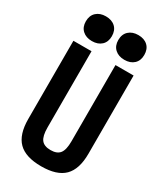

<svg xmlns="http://www.w3.org/2000/svg" viewBox="-234 -1040 969 1138"><g transform="rotate(30 250.0 -471.0)"><path d="M250 10Q143 10 93.5 -39.5Q44 -89 44 -195V-730H168V-208Q168 -150 187 -125.5Q206 -101 250 -101Q294 -101 313 -125.5Q332 -150 332 -208V-730H456V-195Q456 -89 406.5 -39.5Q357 10 250 10ZM139 -783Q99 -783 74.5 -805.5Q50 -828 50 -867Q50 -907 74.5 -929.5Q99 -952 139 -952Q180 -952 204 -929.5Q228 -907 228 -867Q228 -828 204 -805.5Q180 -783 139 -783ZM361 -783Q321 -783 296.5 -805.5Q272 -828 272 -867Q272 -907 296.5 -929.5Q321 -952 361 -952Q402 -952 426 -929.5Q450 -907 450 -867Q450 -828 426 -805.5Q402 -783 361 -783Z"/></g></svg>

Font: M PLUS Code Latin SemiBold
Style: Regular
Weight: 600
Designer: Coji Morishita
Foundry: UNDERFOREST DESIGN
Version: Version 1.002; ttfautohint (v1.8.3)